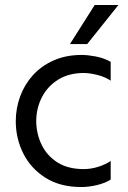

<svg xmlns="http://www.w3.org/2000/svg" viewBox="-20 -735 511 766"><path d="M124.5 -251.2Q125.2 -200.1 146.5 -156.6Q167.9 -113.2 209.6 -86.8Q251.4 -60.4 314.1 -60.4Q343.3 -60.4 372.8 -69.8Q402.3 -79.2 421.6 -93.1V-18.5Q400.5 -4.8 367.5 3.2Q334.4 11.2 304.1 11.2Q220.4 11.2 162.1 -25.4Q103.8 -61.9 73.3 -122Q42.9 -182.1 42.9 -252Q43.1 -303.1 60.3 -350.2Q77.5 -397.3 110.8 -434.4Q144.2 -471.6 193.5 -493.7Q242.8 -515.8 306 -515.8Q329.7 -515.8 361.4 -509.9Q393.2 -504 421.6 -488.4V-413.1Q398.8 -428.6 367.8 -436.2Q336.8 -443.8 313.9 -443.8Q255.1 -443.8 212.7 -417.6Q170.2 -391.4 147.5 -347.7Q124.8 -303.9 124.5 -251.2ZM259.1 -559.3 357.8 -715H452.4L328 -559.3Z"/></svg>

Font: Hind Variable Light
Style: Regular
Weight: 300
Designer: Manushi Parikh, Satya Rajpurohit
Foundry: Indian Type Foundry
Version: Version 3.000